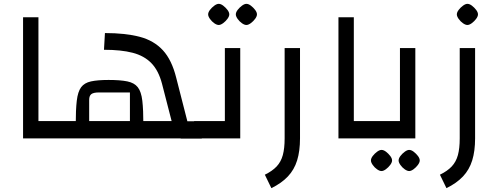

<svg xmlns="http://www.w3.org/2000/svg" viewBox="-20 -720 2592 999"><path d="M100 0V-630H180V-90H300V0Z M920 -89H1030V1H920ZM260 0V-90H873L823 -284Q805 -353 767.5 -391.5Q730 -430 670 -445.5Q610 -461 521 -461L526 -548Q633 -548 707 -528.5Q781 -509 827.5 -458.5Q874 -408 897 -315L960 -69V0ZM374 -70Q374 -149 379.5 -196Q385 -243 402 -266Q419 -289 453.5 -296.5Q488 -304 545 -304Q606 -304 642.5 -296.5Q679 -289 697 -266Q715 -243 720.5 -196Q726 -149 726 -70ZM656 -239H495Q467 -239 455.5 -230.5Q444 -222 444 -200V-70H656Z M990 0V-90H1150V-470H1230V0ZM1118 -590Q1108 -590 1095 -599Q1082 -608 1072.5 -621.5Q1063 -635 1063 -645Q1063 -656 1072.5 -668.5Q1082 -681 1095 -690.5Q1108 -700 1118 -700Q1129 -700 1141.5 -690.5Q1154 -681 1163.5 -668.5Q1173 -656 1173 -645Q1173 -635 1163.5 -622Q1154 -609 1141 -599.5Q1128 -590 1118 -590ZM1262 -590Q1252 -590 1239 -599Q1226 -608 1216.5 -621.5Q1207 -635 1207 -645Q1207 -656 1216.5 -668.5Q1226 -681 1239 -690.5Q1252 -700 1262 -700Q1273 -700 1285.5 -690.5Q1298 -681 1307.5 -668.5Q1317 -656 1317 -645Q1317 -635 1307.5 -622Q1298 -609 1285 -599.5Q1272 -590 1262 -590Z M1392 259 1358 189Q1397 170 1419.5 146Q1442 122 1451.5 87Q1461 52 1461 0V-470H1541V0Q1541 66 1526 114.5Q1511 163 1478 198Q1445 233 1392 259Z M1741 0V-630H1821V-90H1941V0Z M1901 0V-90H2061V-470H2141V0ZM1965 170Q1955 170 1942 161Q1929 152 1919.5 138.5Q1910 125 1910 115Q1910 104 1919.5 91.5Q1929 79 1942 69.5Q1955 60 1965 60Q1976 60 1988.5 69.5Q2001 79 2010.5 91.5Q2020 104 2020 115Q2020 125 2010.5 138Q2001 151 1988 160.5Q1975 170 1965 170ZM2109 170Q2099 170 2086 161Q2073 152 2063.5 138.5Q2054 125 2054 115Q2054 104 2063.5 91.5Q2073 79 2086 69.5Q2099 60 2109 60Q2120 60 2132.5 69.5Q2145 79 2154.5 91.5Q2164 104 2164 115Q2164 125 2154.5 138Q2145 151 2132 160.5Q2119 170 2109 170Z M2303 259 2269 189Q2308 170 2330.5 146Q2353 122 2362.5 87Q2372 52 2372 0V-470H2452V0Q2452 66 2437 114.5Q2422 163 2389 198Q2356 233 2303 259ZM2412 -590Q2402 -590 2389 -599Q2376 -608 2366.5 -621.5Q2357 -635 2357 -645Q2357 -656 2366.5 -668.5Q2376 -681 2389 -690.5Q2402 -700 2412 -700Q2423 -700 2435.5 -690.5Q2448 -681 2457.5 -668.5Q2467 -656 2467 -645Q2467 -635 2457.5 -622Q2448 -609 2435 -599.5Q2422 -590 2412 -590Z"/></svg>

Font: Changa
Style: Regular
Weight: 400
Designer: Eduardo Rodriguez Tunni
Foundry: Eduardo Rodriguez Tunni
Version: Version 3.003